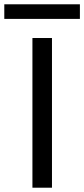

<svg xmlns="http://www.w3.org/2000/svg" viewBox="-74 -874 392 894"><path d="M168 -697V0H77V-697ZM298 -854V-786H-54V-854Z"/></svg>

Font: DVN-Poppins
Style: Regular
Weight: 400
Designer: Ninad Kale (Devanagari), Jonny Pinhorn (Latin)
Foundry: Indian Type Foundry
Version: 4.004